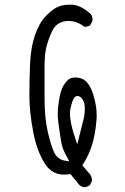

<svg xmlns="http://www.w3.org/2000/svg" viewBox="-20 -773 540 829"><path d="M377 5.9Q377 -9.3 368.2 -21L335.4 -59.1L338.4 -63.5Q365.2 -105.5 378.7 -151.6Q392.1 -197.8 396.5 -253.9Q397.5 -263.7 397.5 -273.2Q397.5 -282.7 396.5 -296.6Q395.5 -310.5 391.4 -330.3Q387.2 -350.1 380.9 -370.1Q361.3 -428.2 324.7 -436Q314 -438.5 304.7 -438.5Q282.7 -438.5 270 -424.8Q250.5 -403.3 243.2 -378.2Q235.8 -353 231.4 -315.9Q229.5 -299.3 229.5 -288.1Q229.5 -276.9 229.5 -270Q231 -242.2 243.7 -163.1Q249 -128.4 272 -89.8L279.3 -76.7L264.6 -78.6Q228.5 -83 213.4 -115.7Q200.2 -145 186 -204.6Q172.4 -263.7 172.4 -349.6V-487.3Q172.4 -541 181.4 -574.5Q190.4 -607.9 206.5 -641.1Q223.6 -676.8 265.6 -682.1Q271.5 -682.6 277.3 -682.6Q311.5 -682.6 343.8 -657.7Q345.2 -657.2 347.9 -657.2Q350.6 -657.2 354.5 -658.2Q363.3 -659.2 370.1 -665L378.9 -682.1Q379.4 -686 379.4 -689Q379.4 -691.9 378.9 -695.8Q378.4 -699.7 376.5 -704.6Q374.5 -709.5 370.6 -713.4Q328.1 -750.5 293.9 -752.4Q288.1 -752.9 282.7 -752.9Q254.9 -752.9 233.9 -745.1Q209 -735.8 179 -704.8Q148.9 -673.8 130.9 -620.8Q112.8 -567.9 109.9 -498.3Q106.9 -428.7 106.9 -359.4Q106.9 -290.5 123.3 -203.9Q139.6 -117.2 176.8 -62Q206.1 -19 257.3 -19Q268.1 -19 284.2 -21.5L322.8 25.9Q332 33.7 344.7 35.6Q357.4 33.7 368.2 26.4L376.5 9.8Q377 7.8 377 5.9ZM282.2 -281.2Q282.2 -292.5 283.7 -301.3Q292 -342.3 302.2 -353Q308.1 -358.4 314.9 -358.4Q324.2 -358.4 333 -348.6Q346.2 -334 346.2 -304.2Q346.2 -276.4 337.9 -246.6Q330.6 -217.8 313.5 -149.9L305.7 -173.3Q282.2 -241.7 282.2 -281.2Z"/></svg>

Font: Bakudai
Style: ExtraLight
Weight: 200
Version: Version 1.48